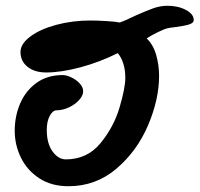

<svg xmlns="http://www.w3.org/2000/svg" viewBox="-20 -630 691 665"><path d="M388 -446Q326 -415 259 -397Q192 -379 140 -379Q100 -379 75.5 -398.5Q51 -418 51 -450Q51 -478 85 -503.5Q119 -529 175 -544Q231 -559 293 -559Q316 -559 349 -557Q382 -555 395 -552Q415 -559 447 -575Q485 -592 510 -601Q535 -610 560 -610Q597 -610 624 -595.5Q651 -581 651 -561Q651 -550 634 -545Q617 -540 586 -536Q567 -534 560 -532Q550 -530 526.5 -518.5Q503 -507 488 -497Q511 -475 521 -439.5Q531 -404 531 -367Q531 -286 493 -196.5Q455 -107 383.5 -46Q312 15 217 15Q158 15 116 -12.5Q74 -40 52.5 -84Q31 -128 31 -177Q31 -228 50 -272Q69 -316 106.5 -343Q144 -370 197 -370Q210 -370 227 -362Q244 -354 256 -341Q268 -328 268 -314Q268 -299 254 -283.5Q240 -268 218.5 -258Q197 -248 176 -248Q163 -248 152.5 -229Q142 -210 142 -180Q142 -133 162 -105.5Q182 -78 208 -78Q282 -78 328 -134Q374 -190 394 -257.5Q414 -325 414 -360Q414 -414 388 -446Z"/></svg>

Font: Sriracha
Style: Regular
Weight: 400
Designer: Suppakit Chalermlarp
Version: Version 1.002g